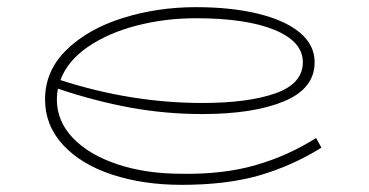

<svg xmlns="http://www.w3.org/2000/svg" viewBox="-20 -504 1031 537"><path d="M879 -91Q797 -40 705.5 -13.5Q614 13 488 13Q381 13 294 -15.5Q207 -44 156.5 -98.5Q106 -153 106 -226Q106 -306 166 -364.5Q226 -423 323 -453.5Q420 -484 528 -484Q627 -484 702.5 -465.5Q778 -447 819 -412.5Q860 -378 860 -330Q860 -256 774 -220.5Q688 -185 546 -185Q443 -185 344.5 -203Q246 -221 142 -256Q139 -241 139 -226Q139 -165 184 -118Q229 -71 308.5 -44.5Q388 -18 488 -18Q604 -16 694.5 -42Q785 -68 864 -118ZM149 -280Q347 -216 546 -216Q674 -216 750.5 -243Q827 -270 827 -330Q827 -388 747.5 -420.5Q668 -453 528 -453Q442 -453 362.5 -432.5Q283 -412 226 -373Q169 -334 149 -280Z"/></svg>

Font: BioRhyme Expanded ExtraLight
Style: Regular
Weight: 275
Width: 7
Designer: Aoife Mooney
Foundry: Aoife Mooney Type
Version: Version 1.001